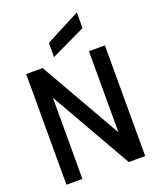

<svg xmlns="http://www.w3.org/2000/svg" viewBox="-168 -1041 937 1141"><g transform="rotate(-20 300.0 -470.5)"><path d="M51 0V-700H155L448 -187V-700H549V0H445L152 -513V0ZM241 -738V-828L459 -941V-842Z"/></g></svg>

Font: DM Mono Medium
Style: Regular
Weight: 500
Designer: Colophon Foundry
Foundry: Colophon Foundry
Version: Version 1.000; ttfautohint (v1.8.2.53-6de2)